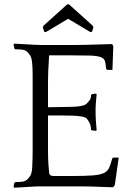

<svg xmlns="http://www.w3.org/2000/svg" viewBox="-20 -862 611 888"><path d="M299 -842 409 -743 412 -736 406 -716 399 -713 295 -775 191 -713 184 -716 178 -736 181 -743 291 -842ZM331 -654Q344 -654 370.5 -654.5Q397 -655 424 -656Q451 -657 472.5 -657.5Q494 -658 499 -658L504 -648L500 -539H475L471 -543Q469 -566 465.5 -579Q462 -592 445.5 -598Q429 -604 396 -605Q363 -606 303 -606H207L205 -567Q204 -553 203.5 -541Q203 -529 202.5 -513Q202 -497 202 -474Q202 -451 202 -366Q232 -367 262 -367Q292 -367 316.5 -368Q341 -369 358 -372.5Q375 -376 381 -383Q389 -391 395 -399Q401 -407 401 -422L406 -427L423 -429L427 -427Q425 -404 423.5 -387Q422 -370 422 -348Q422 -324 423.5 -303.5Q425 -283 427 -259L423 -257L405 -259L401 -262Q401 -278 395 -291.5Q389 -305 381 -314Q375 -320 358 -323Q341 -326 317 -327Q293 -328 263 -328Q233 -328 202 -328V-231Q202 -195 202 -172.5Q202 -150 202.5 -132.5Q203 -115 204 -100.5Q205 -86 207 -67Q207 -48 227 -48H312Q372 -48 406.5 -50.5Q441 -53 459 -61Q477 -69 484.5 -85.5Q492 -102 499 -129L503 -133H529L511 -6L503 4Q498 4 480 3.5Q462 3 439.5 2Q417 1 394.5 0.5Q372 0 359 0H157Q150 0 134 1Q118 2 101 3Q84 4 68 5Q52 6 45 6L43 2L46 -16L51 -20Q67 -20 81 -21.5Q95 -23 104 -30Q112 -37 119.5 -48Q127 -59 129 -87Q129 -94 129.5 -103.5Q130 -113 130.5 -127Q131 -141 131 -161Q131 -181 131 -211V-414Q131 -449 131 -473Q131 -497 131 -514Q131 -531 130.5 -543Q130 -555 129 -567Q127 -594 119.5 -605.5Q112 -617 104 -624Q95 -631 81 -632.5Q67 -634 51 -634L46 -638L43 -656L45 -660Q52 -660 68 -659Q84 -658 102.5 -657Q121 -656 138.5 -655Q156 -654 167 -654Z"/></svg>

Font: Quattrocento
Style: Regular
Weight: 400
Designer: Pablo Impallari
Foundry: Pablo Impallari, Igino Marini, Branda Gallo
Version: Version 2.000